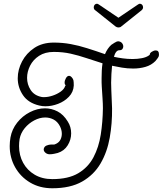

<svg xmlns="http://www.w3.org/2000/svg" viewBox="-20 -963 871 1028"><path d="M499 -943Q503 -943 509 -939L614 -868L719 -939Q725 -943 729 -943Q736 -943 741 -937.5Q746 -932 746 -924Q746 -915 738 -908L629 -821Q624 -816 614 -816Q606 -816 599 -821L490 -908Q482 -913 482 -924Q482 -932 487 -937.5Q492 -943 499 -943ZM260 45Q193 45 141.5 14.5Q90 -16 61 -67.5Q32 -119 32 -181Q32 -192 33 -203.5Q34 -215 36 -227Q44 -271 72 -306.5Q100 -342 140 -362.5Q180 -383 221 -383Q256 -383 288 -366.5Q320 -350 343 -312Q361 -284 361 -249Q361 -215 342.5 -185Q324 -155 289 -144Q282 -142 269.5 -139.5Q257 -137 246 -137Q233 -137 223.5 -145Q214 -153 214 -163Q214 -171 220 -177.5Q226 -184 239 -187Q247 -189 253 -189Q259 -189 266 -189H268Q270 -189 273.5 -190Q277 -191 284 -195Q298 -203 304.5 -217Q311 -231 311 -247Q311 -267 301 -287Q288 -312 267 -323Q246 -334 222 -334Q193 -334 163.5 -318.5Q134 -303 112.5 -277Q91 -251 85 -219Q82 -200 82 -181Q82 -131 104 -91Q126 -51 166 -27.5Q206 -4 260 -4Q346 -4 399 -35.5Q452 -67 480.5 -121Q509 -175 519.5 -242.5Q530 -310 531 -383Q531 -406 529 -435.5Q527 -465 525 -498Q524 -509 524 -521Q524 -533 524 -545Q524 -565 525 -585Q526 -605 529 -624Q484 -638 442.5 -652Q401 -666 359 -675.5Q317 -685 268 -685Q221 -685 189 -664Q157 -643 141 -611Q125 -579 125 -546Q125 -511 144 -481.5Q163 -452 202 -444Q206 -443 209.5 -443Q213 -443 217 -443Q238 -443 262 -451Q286 -459 305 -472.5Q324 -486 329 -503L332 -507Q326 -510 326 -521Q326 -532 333 -544.5Q340 -557 350 -557Q360 -557 370 -541Q374 -535 374.5 -522.5Q375 -510 375 -505Q373 -470 349 -445Q325 -420 291 -407Q257 -394 223 -394Q215 -394 206.5 -395Q198 -396 190 -398Q131 -412 103 -453.5Q75 -495 75 -544Q75 -590 98 -634Q121 -678 164 -706.5Q207 -735 268 -735Q315 -735 358.5 -727Q402 -719 446 -705Q470 -698 494 -689.5Q518 -681 542 -673Q555 -704 576 -723Q580 -726 593 -734Q606 -742 612 -742Q626 -741 633 -732.5Q640 -724 640 -714Q640 -706 635 -700Q630 -694 619 -694Q600 -694 590 -659L594 -658Q612 -654 637.5 -650.5Q663 -647 690 -647Q716 -647 739.5 -651.5Q763 -656 777 -666Q782 -670 782 -670V-671Q782 -679 793 -686Q804 -693 814 -693Q831 -693 831 -673Q831 -671 831 -668Q831 -665 830 -662Q829 -658 822 -648.5Q815 -639 812 -636Q790 -614 759 -605Q728 -596 693 -596Q662 -596 632.5 -601Q603 -606 580 -611Q578 -590 576.5 -566.5Q575 -543 575 -520Q575 -510 575.5 -500Q576 -490 576 -480Q577 -446 578.5 -420Q580 -394 580 -383Q581 -302 567.5 -225.5Q554 -149 518.5 -88Q483 -27 420 9Q357 45 260 45Z"/></svg>

Font: Twinkle Star
Style: Regular
Weight: 400
Designer: Robert E. Leuschke
Foundry: Robert E. Leuschke
Version: Version 2.010; ttfautohint (v1.8.3)